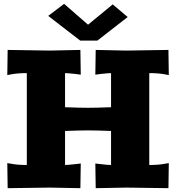

<svg xmlns="http://www.w3.org/2000/svg" viewBox="-20 -982 920 1003"><path d="M398.9 -770 231.9 -898.9 314.9 -961.9 439.9 -853 568.8 -959 647 -893.1 488.8 -770ZM859.9 -721.2 861.8 -589.8 837.9 -594.2Q806.6 -600.1 759.8 -600.1V-120.1Q806.6 -120.1 837.9 -126L861.8 -129.9L859.9 1L640.1 -2L480 1L478 -127.9L502 -125Q544.9 -120.1 560.1 -120.1V-297.9Q483.9 -300.8 439.9 -300.8Q396 -300.8 319.8 -297.9V-120.1Q335 -120.1 377.9 -125L401.9 -127.9L399.9 1L240.2 -2L20 1L18.1 -129.9L42 -126Q73.2 -120.1 120.1 -120.1V-600.1Q73.2 -600.1 42 -594.2L18.1 -589.8L20 -721.2L240.2 -717.8L399.9 -721.2L401.9 -591.8L377.9 -595.2Q335 -600.1 319.8 -600.1V-421.9Q396 -418.9 439.9 -418.9Q483.9 -418.9 560.1 -421.9V-600.1Q544.9 -600.1 502 -595.2L478 -591.8L480 -721.2L640.1 -717.8Z"/></svg>

Font: Zantroke
Style: Regular
Weight: 500
Foundry: gluk
Version: Version 0.36